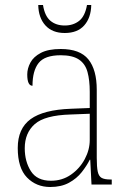

<svg xmlns="http://www.w3.org/2000/svg" viewBox="-20 -738 514 768"><path d="M181 10Q125 10 88 -28Q51 -66 51 -146Q51 -224 102.5 -261.5Q154 -299 264 -303L339 -306V-371Q339 -417 330 -450Q321 -483 295.5 -500Q270 -517 223 -517Q159 -517 134.5 -486Q110 -455 110 -395Q89 -395 89 -440Q89 -464 101.5 -487.5Q114 -511 143.5 -526.5Q173 -542 223 -542Q300 -542 333.5 -500.5Q367 -459 367 -379V-107Q367 -70 371 -51.5Q375 -33 386.5 -26.5Q398 -20 422 -20H427V0H346L341 -99H339Q327 -75 307 -49.5Q287 -24 256 -7Q225 10 181 10ZM184 -15Q229 -15 264 -39.5Q299 -64 319 -101.5Q339 -139 339 -178V-283L262 -280Q159 -277 119 -241.5Q79 -206 79 -145Q79 -92 103.5 -53.5Q128 -15 184 -15ZM239 -606Q189 -606 161.5 -636.5Q134 -667 133 -718H152Q159 -674 181.5 -655Q204 -636 239 -636Q273 -636 296.5 -654.5Q320 -673 328 -718H345Q344 -667 317 -636.5Q290 -606 239 -606Z"/></svg>

Font: Noto Serif Bengali SemiCondensed Thin
Style: Regular
Weight: 100
Width: 4
Designer: Juan Bruce, Universal Thirst, Indian Type Foundry and the Monotype Design Team.
Foundry: Monotype Imaging Inc.
Version: Version 2.003; ttfautohint (v1.8.4.7-5d5b)